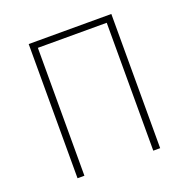

<svg xmlns="http://www.w3.org/2000/svg" viewBox="-122 -800 903 917"><g transform="rotate(-20 329.0 -341.0)"><path d="M539 0H504V-650H154V0H119V-682H539Z"/></g></svg>

Font: FiraGO UltraLight
Style: Regular
Weight: 200
Designer: bBox Type
Foundry: bBox Type GmbH
Version: Version 1.001